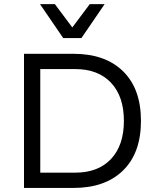

<svg xmlns="http://www.w3.org/2000/svg" viewBox="-20 -925 764 945"><path d="M341.8 -660.2Q498 -660.2 585.9 -574Q673.8 -487.8 673.8 -330.1Q673.8 -172.4 585.9 -86.2Q498 0 341.8 0H98.1V-660.2ZM176.8 -904.8H250L335.9 -790L421.9 -904.8H495.1L380.9 -737.8H291ZM178.2 -75.2H350.1Q463.4 -75.2 526.6 -142.6Q589.8 -210 589.8 -330.1Q589.8 -450.2 526.6 -517.6Q463.4 -585 350.1 -585H178.2Z"/></svg>

Font: Human Sans
Style: Regular
Weight: 400
Designer: Tim Radville
Foundry: Continuum
Version: Version 1.000;FEAKit 1.0